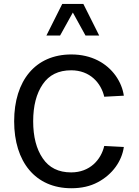

<svg xmlns="http://www.w3.org/2000/svg" viewBox="-20 -975 722 1000"><path d="M152.8 -343.3C152.8 -423.3 169.4 -487.8 202.6 -536.1C235.4 -584.5 284.7 -608.9 350.6 -608.9C448.7 -608.9 506.3 -543 522.9 -471.2L625 -476.6C619.6 -513.2 605.5 -547.9 582.5 -580.6C535.6 -646 457 -691.4 351.6 -691.4C164.1 -691.4 53.7 -554.7 53.7 -343.3C53.7 -132.3 164.1 5.4 351.6 5.4C404.3 5.4 450.2 -4.9 489.3 -25.9C566.9 -66.9 614.7 -136.7 625 -209.5L522.9 -214.8C506.3 -143.6 448.7 -77.1 350.6 -77.1C284.7 -77.1 235.4 -101.6 202.6 -150.4C169.4 -198.7 152.8 -263.2 152.8 -343.3ZM414.1 -954.6H304.2L221.7 -790H293L359.4 -909.7L425.3 -790H496.6Z"/></svg>

Font: Estedad Medium
Style: Regular
Weight: 500
Designer: Amin Abedi
Version: Version 7.3